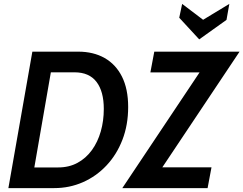

<svg xmlns="http://www.w3.org/2000/svg" viewBox="-20 -965 1249 985"><path d="M23 0 146 -700H381.5Q459 -700 516.5 -667.5Q574 -635 605.8 -571.8Q637.5 -508.5 637.5 -416Q637.5 -324 608 -247.8Q578.5 -171.5 526.2 -116Q474 -60.5 405.2 -30.2Q336.5 0 258.5 0ZM147.5 -56.5 106 -106H278Q334.5 -106 378 -129.8Q421.5 -153.5 451.5 -195Q481.5 -236.5 497 -290.8Q512.5 -345 512.5 -406Q512.5 -496 475 -545Q437.5 -594 362 -594H189.5L249.5 -643.5ZM607.5 0 1031.5 -635 1052.5 -593.5H751.5L771.5 -700H1209L785 -65L763.5 -106.5H1065L1045 0ZM1002 -763 899.5 -874 914.5 -945 1022 -863.5 1156.5 -945 1142 -863Z"/></svg>

Font: Cabin SemiCondensedSemiBold
Style: Italic
Weight: 600
Width: 4
Italic angle: -10°
Designer: Pablo Impallari
Foundry: Pablo Impallari. http://www.impallari.com Igino Marini. http://www.ikern.com
Version: Version 3.001